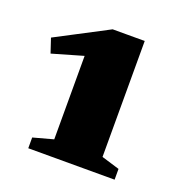

<svg xmlns="http://www.w3.org/2000/svg" viewBox="-80 -750 476 512"><g transform="rotate(20 158.0 -494.5)"><path d="M110 -353.5V-651.5L140 -599L22.5 -565L9 -605.5L156 -682.5H247V-353.5L298 -338V-307.5H53V-338Z"/></g></svg>

Font: Newsreader ExtraBold
Style: Regular
Weight: 800
Designer: Hugues Gentile
Foundry: Production Type
Version: Version 1.003